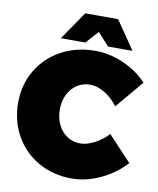

<svg xmlns="http://www.w3.org/2000/svg" viewBox="-99 -990 888 1082"><g transform="rotate(10 345.5 -449.0)"><path d="M398 -523Q357 -523 323.5 -501.5Q290 -480 271.5 -442Q253 -404 253 -356Q253 -308 271.5 -269.5Q290 -231 323.5 -209Q357 -187 398 -187Q436 -187 479.5 -209.5Q523 -232 557 -269L691 -126Q632 -61 549.5 -22.5Q467 16 386 16Q280 16 195.5 -31.5Q111 -79 63 -163.5Q15 -248 15 -353Q15 -457 64 -539.5Q113 -622 199.5 -669Q286 -716 395 -716Q475 -716 556 -680.5Q637 -645 691 -586L557 -427Q526 -470 482.5 -496.5Q439 -523 398 -523ZM599 -752H459L394 -824L329 -752H189L300 -914H488Z"/></g></svg>

Font: Gontserrat Black
Style: Regular
Weight: 900
Designer: Julieta Ulanovsky
Foundry: Julieta Ulanovsky
Version: Version 6.001